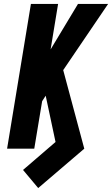

<svg xmlns="http://www.w3.org/2000/svg" viewBox="-20 -755 569 975"><path d="M174 200 97 108 262 -34 212 -269 194 -241 154 0H16L137 -735H275L237 -504L376 -735H529L301 -399L408 0Z"/></svg>

Font: Iosevka Heavy
Style: Italic
Weight: 900
Italic angle: -9°
Monospace: yes
Designer: Belleve Invis
Foundry: Belleve Invis
Version: Version 32.5.0; ttfautohint (v1.8.4)